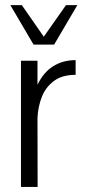

<svg xmlns="http://www.w3.org/2000/svg" viewBox="-20 -740 348 760"><path d="M63 0V-499.5H128.4V-404.8Q152.8 -454.6 191.2 -478.3Q229.5 -502 279.3 -502V-443.8Q226.1 -443.8 193.4 -419.4Q160.6 -395 145.5 -356.2Q130.4 -317.4 128.4 -273.9L128.9 0ZM112.8 -563.5 21 -719.7H66.4L153.3 -594.7L241.2 -719.7H286.1L194.3 -563.5Z"/></svg>

Font: Pontano Sans Light
Style: Regular
Weight: 300
Designer: Vernon Adams
Foundry: Vernon Adams
Version: Version 2.001